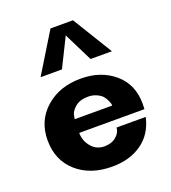

<svg xmlns="http://www.w3.org/2000/svg" viewBox="-136 -835 843 946"><g transform="rotate(-20 286.0 -362.0)"><path d="M355 -734 483 -525H371L296 -676L221 -525H109L237 -734ZM196 -273H393Q393 -276 392 -281.5Q391 -287 384.5 -301.5Q378 -316 368.5 -326.5Q359 -337 339.5 -346Q320 -355 295 -355Q253 -355 228.5 -334.5Q204 -314 200 -294ZM537 -230Q537 -226 536.5 -216Q536 -206 536 -202H194Q194 -161 220.5 -129Q247 -97 289 -97Q327 -97 351 -117.5Q375 -138 376 -164H529Q510 -79 446.5 -34.5Q383 10 292 10Q177 10 106 -53Q35 -116 35 -220Q35 -323 107.5 -387Q180 -451 292 -451Q397 -451 467 -391.5Q537 -332 537 -230Z"/></g></svg>

Font: Puffins on Iceburgs(2)
Style: on-Iceburgs-Bold
Weight: 700
Version: Version 1.0